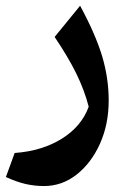

<svg xmlns="http://www.w3.org/2000/svg" viewBox="-20 -354 443 652"><path d="M349.1 -12.7Q349.1 67.9 319.6 133.8Q290 199.7 240.2 238.8Q190.4 277.8 129.4 277.8Q97.7 277.8 66.9 270.8Q36.1 263.7 0 247.1L29.8 165.5Q123.5 158.7 190.4 116.7Q257.3 74.7 281.2 8.3Q266.6 -47.9 239.3 -103.8Q211.9 -159.7 165.5 -228.5L252 -334.5Q304.2 -238.3 326.7 -163.6Q349.1 -88.9 349.1 -12.7Z"/></svg>

Font: Pinar-DS1-FD SemiBold
Style: Regular
Weight: 600
Designer: Amin Abedi
Version: Version 3.000